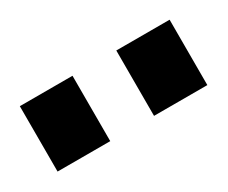

<svg xmlns="http://www.w3.org/2000/svg" viewBox="-37 -803 311 262"><g transform="rotate(-30 118.0 -672.5)"><path d="M0 -621V-724H83V-621ZM152 -621V-724H236V-621Z"/></g></svg>

Font: Archivo SemiBold Condensed
Style: Regular
Weight: 600
Width: 3
Version: Version 2.001